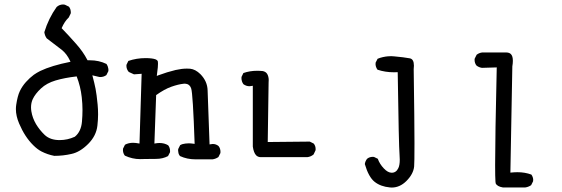

<svg xmlns="http://www.w3.org/2000/svg" viewBox="-20 -718 2540 867"><path d="M53.2 -244.6Q51.8 -235.4 51.8 -225.1Q51.8 -194.3 66.4 -160.2Q91.8 -100.1 129.9 -62.5Q148.4 -43.9 167 -34.2Q194.8 -20 225.1 -14.2Q265.1 -14.2 302.7 -22.9Q341.3 -31.2 378.2 -68.1Q415 -105 419.9 -151.4Q422.9 -177.7 422.9 -201.2Q422.9 -224.6 420.9 -245.1Q416.5 -291.5 411.6 -316.7Q406.7 -341.8 397 -377.9L427.7 -370.6Q430.2 -370.1 432.6 -370.1Q448.2 -370.1 460.4 -378.9L469.2 -396.5Q469.7 -399.4 469.7 -402.3Q469.7 -405.3 468.8 -409.7Q467.3 -419.9 460.9 -429.2Q426.8 -445.8 386.2 -445.8Q382.3 -445.8 375.5 -445.8L374 -448.2Q355 -484.9 323.2 -520.5Q291.5 -556.6 258.3 -590.8Q265.1 -606.4 272.7 -617.9Q280.3 -629.4 290.5 -639.2L299.3 -657.2Q299.8 -660.2 299.8 -661.6Q299.8 -663.1 299.6 -664.8Q299.3 -666.5 299.1 -669.2Q298.8 -671.9 298.1 -674.6Q297.4 -677.2 296.4 -679.2Q294.4 -684.1 291 -688L272.9 -696.8Q269 -697.8 265.1 -697.8Q248.5 -697.8 235.8 -686.5Q199.2 -635.3 180.2 -572.8Q182.1 -557.1 190.9 -544.9Q237.3 -510.3 259.3 -492.7Q281.7 -474.6 295.9 -444.3L298.3 -439Q212.4 -421.9 161.6 -397.5Q146 -389.6 132.8 -380.4Q114.3 -366.7 97.2 -347.7Q80.1 -328.6 69.6 -306.6Q59.1 -284.7 53.2 -244.6ZM249 -85.4Q206.5 -85.4 181.6 -108.9Q158.7 -130.9 142.6 -157.7Q126.5 -185.1 121.6 -215.3Q120.1 -224.6 120.1 -233.4Q120.1 -253.4 127.9 -270.5Q139.2 -294.4 165 -318.6Q190.9 -342.8 231.2 -354.7Q271.5 -366.7 326.2 -373Q343.8 -327.6 349.1 -279.3Q352.5 -248.5 352.5 -221.9Q352.5 -195.3 350.1 -168.5Q346.2 -123.5 317.9 -100.6Q285.2 -85.4 249 -85.4Z M975.6 -31.7Q975.6 -47.9 966.8 -58.6Q955.6 -67.9 940.4 -67.9Q936 -67.9 926.3 -65.9Q918.5 -272.5 917.5 -309.6Q916.5 -351.1 884.8 -383.3Q862.3 -405.3 838.4 -407.7Q831.5 -408.2 823.7 -408.2Q800.8 -408.2 772.9 -401.9Q735.8 -393.1 694.8 -377.9L688 -375Q691.9 -402.8 692.6 -413.6Q693.4 -424.3 693.4 -430.2Q693.4 -436 692.9 -439.5Q692.4 -442.9 689.9 -445.3Q687.5 -447.8 682.1 -450.2Q667 -455.6 636.7 -455.6Q596.7 -455.6 559.6 -442.9L551.3 -425.8Q550.8 -423.3 550.8 -421.4Q550.8 -405.3 561.5 -393.1L585 -382.3L619.6 -384.8L609.9 -69.8Q591.8 -73.2 581.1 -73.2Q560.1 -73.2 544.4 -64.5L535.6 -46.9Q535.2 -43.9 535.2 -39.3Q535.2 -34.7 537.1 -27.8Q539.1 -21 543.9 -15.1Q577.6 0.5 612.3 0.5Q614.3 0.5 634.3 0Q654.3 -0.5 684.6 -0.5Q714.8 -0.5 738.8 -13.2L747.6 -30.3Q748 -33.2 748 -35.6Q748 -51.3 739.3 -62Q722.2 -72.3 700.2 -72.3Q691.4 -72.3 677.2 -69.8L685.1 -288.6Q722.7 -315.4 753.9 -326.4Q785.2 -337.4 808.6 -339.8Q811 -340.3 814.9 -340.3Q818.8 -340.3 824.7 -338.6Q830.6 -336.9 835.4 -332Q840.8 -326.7 843.3 -318.4Q851.1 -296.9 858.9 -68.4Q841.3 -70.8 832.8 -70.8Q824.2 -70.8 817.4 -69.8Q803.2 -68.4 793.5 -62.5L784.7 -44.9Q784.2 -42 784.2 -38.8Q784.2 -35.6 785.2 -31.2Q786.1 -21 793 -13.2Q824.7 1.5 862.3 1.5H939.9Q954.1 -0.5 966.3 -8.8L975.1 -26.4Q975.6 -29.3 975.6 -31.7Z M1158.2 -8.3H1367.7Q1383.8 -10.3 1396 -20.5L1404.8 -39.1Q1405.3 -41.5 1405.3 -43.9Q1405.3 -59.6 1396.5 -69.8L1378.9 -78.6L1189 -76.7L1192.9 -345.2Q1193.4 -350.1 1193.4 -357.4Q1193.4 -364.7 1191.4 -372.1Q1187.5 -388.2 1175.8 -394Q1171.9 -396 1167.5 -397Q1153.8 -398.4 1141.1 -398.4Q1107.9 -398.4 1079.1 -388.2L1070.8 -371.1Q1070.3 -368.7 1070.3 -366.2Q1070.3 -350.1 1079.1 -337.9Q1091.8 -328.6 1106.9 -328.6Q1111.3 -328.6 1121.6 -330.6V-56.2Q1125.5 -28.3 1136.7 -16.6Q1145 -8.3 1158.2 -8.3Z M1749 128.9Q1785.2 128.9 1814.9 99.6Q1846.7 67.9 1850.1 33.7Q1851.6 19.5 1851.6 -71.5Q1851.6 -162.6 1848.1 -405.3Q1848.1 -405.3 1848.1 -405.8Q1849.1 -414.6 1849.1 -421.4Q1849.1 -451.2 1830.6 -454.6Q1804.2 -459.5 1761.2 -463.4Q1752.9 -464.4 1746.3 -464.4Q1739.7 -464.4 1730.7 -463.6Q1721.7 -462.9 1709.2 -460.2Q1696.8 -457.5 1685.1 -452.6L1676.3 -435.5Q1675.8 -432.6 1675.8 -428.2Q1675.8 -423.8 1677.7 -417Q1679.7 -410.2 1684.6 -403.3Q1719.2 -391.6 1759.3 -391.6Q1765.1 -391.6 1775.9 -392.1Q1780.8 -58.6 1784.2 -19Q1785.2 -7.3 1785.2 2.9Q1785.2 27.8 1778.8 41Q1769 62 1749 62Q1731.4 62 1712.9 42.2Q1694.3 22.5 1686 -1L1668.9 -9.3Q1666.5 -9.8 1664.1 -9.8Q1648.4 -9.8 1637.7 -1Q1629.4 9.3 1627.4 22.9Q1644.5 81.5 1671.6 103Q1698.7 124.5 1740.7 128.4Q1745.1 128.9 1749 128.9Z M2215.8 27.3Q2215.8 82.5 2217.3 102.1L2218.3 109.9Q2224.6 124 2250.5 128.4H2352.1Q2366.2 126.5 2378.4 118.2L2387.2 100.6Q2387.7 97.7 2387.7 93.3Q2387.7 88.9 2385.7 82.5Q2383.8 76.2 2379.4 70.3Q2350.6 59.6 2316.4 59.6Q2303.2 59.6 2284.7 61.5L2293.5 -418Q2295.9 -432.1 2295.9 -443.4Q2295.9 -464.8 2287.1 -473.6Q2280.3 -480.5 2267.6 -481H2156.7Q2142.6 -479 2132.3 -470.7L2123.5 -453.1Q2123 -450.7 2123 -448.2Q2123 -432.6 2131.8 -421.9Q2142.6 -413.6 2156.2 -411.6L2223.1 -413.6Q2215.8 -98.1 2215.8 27.3Z"/></svg>

Font: Bakudai
Style: Light
Weight: 300
Version: Version 1.48